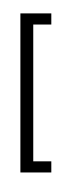

<svg xmlns="http://www.w3.org/2000/svg" viewBox="-20 -916 396 1204"><path d="M301.8 165.5H107.9V-832H301.8V-762.2H188.5V95.7H301.8ZM231 -591.8ZM227.1 -896.5ZM152.8 267.6Z"/></svg>

Font: Noto Sans Gujarati UI
Style: Regular
Weight: 400
Designer: Monotype Design Team
Foundry: Monotype Imaging Inc.
Version: Version 1.03